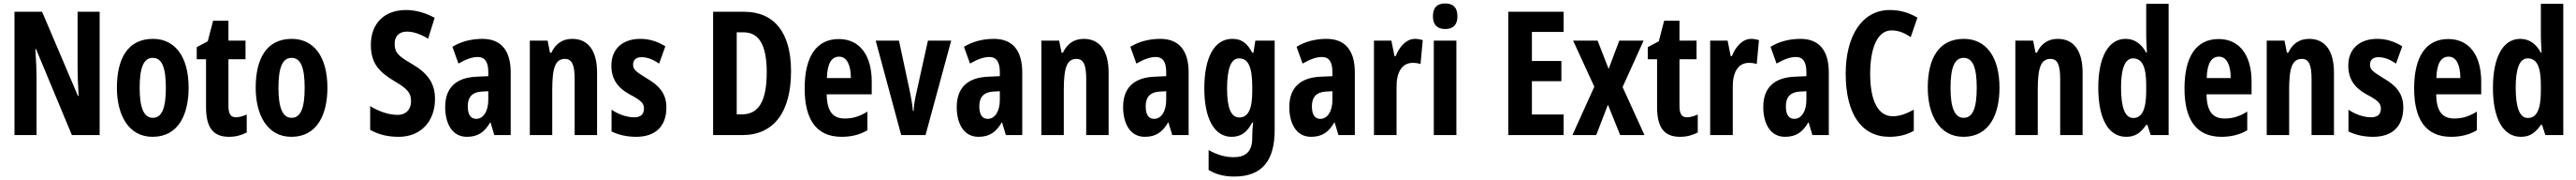

<svg xmlns="http://www.w3.org/2000/svg" viewBox="-20 -782 14943 1042"><path d="M558 0V-714H430V-389C430 -348 432 -294 436 -227H432L224 -714H64V0H192V-331C192 -372 190 -428 185 -498H189L397 0Z M1074 -274C1074 -457 993 -557 867 -557C720 -557 658 -441 658 -274C658 -120 723 10 865 10C1017 10 1074 -123 1074 -274ZM790 -273C790 -391 813 -447 866 -447C920 -447 942 -390 942 -274C942 -158 920 -100 866 -100C814 -100 790 -159 790 -273Z M1348 -103C1317 -103 1305 -125 1305 -168V-439H1404V-547H1305V-662H1216L1185 -543L1121 -509V-439H1175V-163C1175 -46 1214 10 1308 10C1347 10 1380 1 1411 -15V-119C1388 -109 1367 -103 1348 -103Z M1879 -274C1879 -457 1798 -557 1672 -557C1525 -557 1463 -441 1463 -274C1463 -120 1528 10 1670 10C1822 10 1879 -123 1879 -274ZM1595 -273C1595 -391 1618 -447 1671 -447C1725 -447 1747 -390 1747 -274C1747 -158 1725 -100 1671 -100C1619 -100 1595 -159 1595 -273Z M2503 -209C2503 -303 2458 -360 2369 -412C2287 -459 2269 -479 2269 -530C2269 -570 2293 -599 2340 -599C2376 -599 2417 -586 2463 -558L2501 -679C2449 -707 2392 -724 2335 -724C2207 -724 2131 -644 2131 -523C2131 -410 2184 -363 2268 -312C2348 -266 2364 -241 2364 -195C2364 -151 2337 -117 2286 -117C2238 -117 2179 -135 2127 -168V-30C2180 -1 2233 10 2293 10C2421 10 2503 -80 2503 -209Z M2778 -557C2712 -557 2653 -541 2604 -511L2639 -414C2684 -440 2720 -452 2751 -452C2793 -452 2812 -423 2812 -364V-341L2744 -338C2626 -333 2562 -275 2562 -162C2562 -74 2598 10 2688 10C2752 10 2790 -17 2823 -73H2825L2847 0H2942V-363C2942 -491 2885 -557 2778 -557ZM2775 -252 2812 -254V-203C2812 -137 2783 -94 2742 -94C2710 -94 2693 -118 2693 -167C2693 -221 2720 -249 2775 -252Z M3299 -557C3243 -557 3202 -529 3178 -477H3170L3156 -547H3053V0H3183V-263C3183 -393 3202 -441 3257 -441C3300 -441 3313 -401 3313 -324V0H3443V-362C3443 -489 3391 -557 3299 -557Z M3845 -160C3845 -244 3799 -289 3732 -328C3665 -369 3652 -380 3652 -408C3652 -435 3669 -451 3701 -451C3737 -451 3772 -435 3803 -414L3839 -514C3793 -542 3747 -557 3694 -557C3590 -557 3526 -498 3526 -402C3526 -322 3565 -272 3633 -235C3703 -199 3715 -181 3715 -153C3715 -120 3695 -103 3659 -103C3611 -103 3562 -123 3527 -147V-21C3570 0 3618 10 3670 10C3780 10 3845 -49 3845 -160Z M4568 -370C4568 -593 4471 -714 4295 -714H4116V0H4285C4467 0 4568 -131 4568 -370ZM4427 -364C4427 -199 4382 -120 4283 -120H4253V-595H4292C4381 -595 4427 -524 4427 -364Z M4845 -556C4715 -556 4647 -454 4647 -270C4647 -97 4710 10 4861 10C4918 10 4967 -2 5011 -28V-136C4964 -107 4926 -96 4879 -96C4809 -96 4776 -140 4775 -236H5036V-310C5036 -460 4968 -556 4845 -556ZM4847 -454C4891 -454 4915 -407 4915 -330H4776C4778 -418 4805 -454 4847 -454Z M5207 0H5348L5497 -547H5362L5296 -249C5286 -207 5280 -170 5279 -140H5275C5271 -182 5264 -219 5256 -258L5194 -547H5059Z M5745 -557C5679 -557 5620 -541 5571 -511L5606 -414C5651 -440 5687 -452 5718 -452C5760 -452 5779 -423 5779 -364V-341L5711 -338C5593 -333 5529 -275 5529 -162C5529 -74 5565 10 5655 10C5719 10 5757 -17 5790 -73H5792L5814 0H5909V-363C5909 -491 5852 -557 5745 -557ZM5742 -252 5779 -254V-203C5779 -137 5750 -94 5709 -94C5677 -94 5660 -118 5660 -167C5660 -221 5687 -249 5742 -252Z M6266 -557C6210 -557 6169 -529 6145 -477H6137L6123 -547H6020V0H6150V-263C6150 -393 6169 -441 6224 -441C6267 -441 6280 -401 6280 -324V0H6410V-362C6410 -489 6358 -557 6266 -557Z M6710 -557C6644 -557 6585 -541 6536 -511L6571 -414C6616 -440 6652 -452 6683 -452C6725 -452 6744 -423 6744 -364V-341L6676 -338C6558 -333 6494 -275 6494 -162C6494 -74 6530 10 6620 10C6684 10 6722 -17 6755 -73H6757L6779 0H6874V-363C6874 -491 6817 -557 6710 -557ZM6707 -252 6744 -254V-203C6744 -137 6715 -94 6674 -94C6642 -94 6625 -118 6625 -167C6625 -221 6652 -249 6707 -252Z M7127 -557C7025 -557 6965 -453 6965 -270C6965 -94 7024 10 7123 10C7178 10 7213 -16 7243 -73H7248C7245 -48 7243 -15 7243 7V16C7243 98 7203 128 7135 128C7089 128 7043 116 6990 87V202C7034 228 7080 240 7139 240C7303 240 7373 144 7373 -28V-547H7261L7250 -477H7243C7212 -536 7178 -557 7127 -557ZM7166 -444C7220 -444 7243 -395 7243 -279V-252C7243 -150 7219 -102 7168 -102C7121 -102 7097 -155 7097 -268C7097 -386 7120 -444 7166 -444Z M7674 -557C7608 -557 7549 -541 7500 -511L7535 -414C7580 -440 7616 -452 7647 -452C7689 -452 7708 -423 7708 -364V-341L7640 -338C7522 -333 7458 -275 7458 -162C7458 -74 7494 10 7584 10C7648 10 7686 -17 7719 -73H7721L7743 0H7838V-363C7838 -491 7781 -557 7674 -557ZM7671 -252 7708 -254V-203C7708 -137 7679 -94 7638 -94C7606 -94 7589 -118 7589 -167C7589 -221 7616 -249 7671 -252Z M8187 -557C8135 -557 8095 -509 8075 -457H8068L8050 -547H7949V0H8080V-279C8079 -364 8112 -418 8173 -418C8192 -418 8207 -416 8219 -411L8232 -550C8213 -555 8200 -557 8187 -557Z M8362 -762C8314 -762 8291 -737 8291 -687C8291 -639 8316 -614 8362 -614C8409 -614 8433 -639 8433 -687C8433 -736 8411 -762 8362 -762ZM8427 -547H8296V0H8427Z M9049 0V-119H8865V-312H9036V-429H8865V-597H9049V-714H8728V0Z M9227 -280 9100 0H9238L9306 -176L9377 0H9518L9391 -278L9513 -547H9372L9310 -383L9246 -547H9104Z M9764 -103C9733 -103 9721 -125 9721 -168V-439H9820V-547H9721V-662H9632L9601 -543L9537 -509V-439H9591V-163C9591 -46 9630 10 9724 10C9763 10 9796 1 9827 -15V-119C9804 -109 9783 -103 9764 -103Z M10137 -557C10085 -557 10045 -509 10025 -457H10018L10000 -547H9899V0H10030V-279C10029 -364 10062 -418 10123 -418C10142 -418 10157 -416 10169 -411L10182 -550C10163 -555 10150 -557 10137 -557Z M10423 -557C10357 -557 10298 -541 10249 -511L10284 -414C10329 -440 10365 -452 10396 -452C10438 -452 10457 -423 10457 -364V-341L10389 -338C10271 -333 10207 -275 10207 -162C10207 -74 10243 10 10333 10C10397 10 10435 -17 10468 -73H10470L10492 0H10587V-363C10587 -491 10530 -557 10423 -557ZM10420 -252 10457 -254V-203C10457 -137 10428 -94 10387 -94C10355 -94 10338 -118 10338 -167C10338 -221 10365 -249 10420 -252Z M10951 -606C10992 -606 11027 -591 11062 -567L11101 -680C11050 -710 10998 -724 10941 -724C10777 -724 10685 -570 10685 -356C10685 -122 10777 10 10938 10C10991 10 11039 -1 11080 -25V-147C11041 -126 11002 -109 10958 -109C10874 -109 10827 -196 10827 -355C10827 -500 10867 -606 10951 -606Z M11577 -274C11577 -457 11496 -557 11370 -557C11223 -557 11161 -441 11161 -274C11161 -120 11226 10 11368 10C11520 10 11577 -123 11577 -274ZM11293 -273C11293 -391 11316 -447 11369 -447C11423 -447 11445 -390 11445 -274C11445 -158 11423 -100 11369 -100C11317 -100 11293 -159 11293 -273Z M11915 -557C11859 -557 11818 -529 11794 -477H11786L11772 -547H11669V0H11799V-263C11799 -393 11818 -441 11873 -441C11916 -441 11929 -401 11929 -324V0H12059V-362C12059 -489 12007 -557 11915 -557Z M12312 10C12364 10 12395 -12 12428 -59H12435L12454 0H12558V-760H12428V-570C12428 -549 12430 -519 12432 -477H12428C12399 -531 12358 -557 12308 -557C12209 -557 12150 -452 12150 -274C12150 -96 12208 10 12312 10ZM12352 -99C12306 -99 12282 -157 12282 -275C12282 -386 12305 -444 12351 -444C12405 -444 12428 -396 12428 -288V-257C12428 -148 12404 -99 12352 -99Z M12848 -556C12718 -556 12650 -454 12650 -270C12650 -97 12713 10 12864 10C12921 10 12970 -2 13014 -28V-136C12967 -107 12929 -96 12882 -96C12812 -96 12779 -140 12778 -236H13039V-310C13039 -460 12971 -556 12848 -556ZM12850 -454C12894 -454 12918 -407 12918 -330H12779C12781 -418 12808 -454 12850 -454Z M13373 -557C13317 -557 13276 -529 13252 -477H13244L13230 -547H13127V0H13257V-263C13257 -393 13276 -441 13331 -441C13374 -441 13387 -401 13387 -324V0H13517V-362C13517 -489 13465 -557 13373 -557Z M13919 -160C13919 -244 13873 -289 13806 -328C13739 -369 13726 -380 13726 -408C13726 -435 13743 -451 13775 -451C13811 -451 13846 -435 13877 -414L13913 -514C13867 -542 13821 -557 13768 -557C13664 -557 13600 -498 13600 -402C13600 -322 13639 -272 13707 -235C13777 -199 13789 -181 13789 -153C13789 -120 13769 -103 13733 -103C13685 -103 13636 -123 13601 -147V-21C13644 0 13692 10 13744 10C13854 10 13919 -49 13919 -160Z M14180 -556C14050 -556 13982 -454 13982 -270C13982 -97 14045 10 14196 10C14253 10 14302 -2 14346 -28V-136C14299 -107 14261 -96 14214 -96C14144 -96 14111 -140 14110 -236H14371V-310C14371 -460 14303 -556 14180 -556ZM14182 -454C14226 -454 14250 -407 14250 -330H14111C14113 -418 14140 -454 14182 -454Z M14601 10C14653 10 14684 -12 14717 -59H14724L14743 0H14847V-760H14717V-570C14717 -549 14719 -519 14721 -477H14717C14688 -531 14647 -557 14597 -557C14498 -557 14439 -452 14439 -274C14439 -96 14497 10 14601 10ZM14641 -99C14595 -99 14571 -157 14571 -275C14571 -386 14594 -444 14640 -444C14694 -444 14717 -396 14717 -288V-257C14717 -148 14693 -99 14641 -99Z"/></svg>

Font: Noto Sans Devanagari ExtraCondensed
Style: Bold
Weight: 700
Width: 2
Designer: Jelle Bosma - Monotype Design Team
Foundry: Monotype Imaging Inc.
Version: Version 2.004